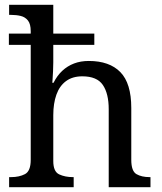

<svg xmlns="http://www.w3.org/2000/svg" viewBox="-20 -780 675 800"><path d="M18 0V-42H26Q60 -42 84 -54.5Q108 -67 108 -114V-593H17V-640H108V-650Q108 -680 96.5 -694.5Q85 -709 66.5 -713.5Q48 -718 26 -718H18V-760H202V-640H373V-593H202V-520Q202 -502 201 -482.5Q200 -463 199 -449Q198 -435 198 -435H203Q218 -465 239.5 -485Q261 -505 288.5 -515.5Q316 -526 350 -526Q436 -526 481.5 -479.5Q527 -433 527 -330V-114Q527 -67 548.5 -54.5Q570 -42 604 -42H607V0H433V-325Q433 -390 408.5 -426Q384 -462 323 -462Q282 -462 255 -442Q228 -422 215 -385.5Q202 -349 202 -300V-109Q202 -65 226.5 -53.5Q251 -42 284 -42H287V0Z"/></svg>

Font: Noto Serif Test
Style: Regular
Weight: 400
Version: Version 1.000